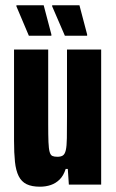

<svg xmlns="http://www.w3.org/2000/svg" viewBox="-20 -697 438 725"><path d="M131 8Q100 8 80.5 -1.5Q61 -11 50.5 -32Q40 -53 36.5 -86Q33 -119 33 -166V-510H162V-229Q162 -186 163 -160.5Q164 -135 167.5 -123Q171 -111 178 -108Q185 -105 197 -105Q210 -105 217.5 -110Q225 -115 228.5 -130Q232 -145 232.5 -175.5Q233 -206 233 -257V-510H362V0H240L236 -59H228Q220 -34 205.5 -19.5Q191 -5 172 1.5Q153 8 131 8ZM309 -562H225L177 -673V-677H280L309 -567ZM174 -562H89L42 -673V-677H145L174 -567Z"/></svg>

Font: Saira ExtraCondensed ExtraBold
Style: Regular
Weight: 800
Width: 2
Designer: Hector Gatti with collaboration of the Omnibus-Type team
Foundry: Omnibus-Type
Version: Version 1.101